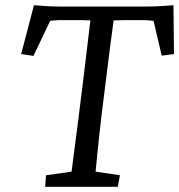

<svg xmlns="http://www.w3.org/2000/svg" viewBox="-20 -715 686 735"><path d="M644 -695C606 -692 577 -690 543 -690H210C174 -690 146 -692 110 -695L61 -508L108 -501L172 -635C184 -637 200 -638 210 -638H256C272 -638 303 -638 326 -637C324 -618 311 -509 301 -428L280 -259C267 -156 256 -77 254 -58L156 -44L153 0H431L439 -44L346 -58C348 -77 355 -156 367 -259L388 -428C398 -509 412 -618 415 -637C437 -638 470 -638 486 -638H527C538 -638 556 -637 568 -635L599 -502L646 -508Z"/></svg>

Font: TPK Tissa Web
Style: Italic
Weight: 400
Italic angle: -7°
Designer: Jacques Le Bailly, Suppakit Chalermlarp | Katatrad Co.,Ltd.
Foundry: Jacques Le Bailly, Cadson Demak Co.,Ltd.
Version: Version 5.000;Glyphs 3.1.2 (3151)